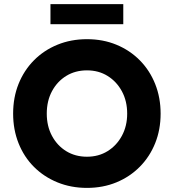

<svg xmlns="http://www.w3.org/2000/svg" viewBox="-20 -906 847 936"><path d="M404 10Q326 10 260 -17Q194 -44 145.5 -92.5Q97 -141 70.5 -207.5Q44 -274 44 -352Q44 -431 70.5 -497Q97 -563 145.5 -612Q194 -661 260 -688Q326 -715 404 -715Q482 -715 547.5 -688Q613 -661 661.5 -612Q710 -563 736.5 -496.5Q763 -430 763 -352Q763 -274 736.5 -208Q710 -142 661.5 -93Q613 -44 547.5 -17Q482 10 404 10ZM404 -142Q461 -142 505 -169.5Q549 -197 574.5 -244.5Q600 -292 600 -352Q600 -413 574.5 -460.5Q549 -508 505 -535.5Q461 -563 404 -563Q347 -563 303 -536Q259 -509 233.5 -461.5Q208 -414 208 -352Q208 -291 233.5 -243.5Q259 -196 303 -169Q347 -142 404 -142ZM226 -788V-886H581V-788Z"/></svg>

Font: Readex Pro bold
Style: Bold
Weight: 700
Designer: Bonnie Shaver-Troup, Thomas Jockin
Foundry: Lexend
Version: Version 1.200; ttfautohint (v1.8.3)